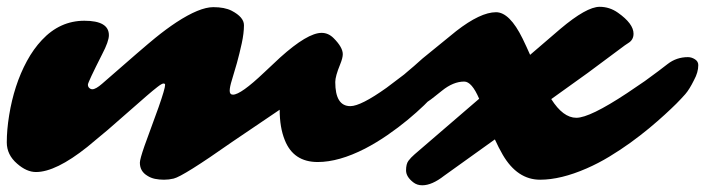

<svg xmlns="http://www.w3.org/2000/svg" viewBox="-72 -512 2100 572"><path d="M926.8 -267.6Q926.8 -195.8 971.7 -195.8Q1002.9 -195.8 1079.6 -250.5Q1148.9 -301.8 1162.1 -314.9Q1192.4 -340.3 1225.6 -340.3Q1239.7 -340.3 1249.8 -330.8Q1259.8 -321.3 1259.8 -302.2Q1259.8 -283.2 1250.5 -267.6Q1241.2 -252 1226.8 -235.4Q1212.4 -218.8 1191.2 -198.2Q1169.9 -177.7 1142.6 -155Q1115.2 -132.3 1082.8 -109.9Q1050.3 -87.4 1015.6 -69.3Q937.5 -29.3 874.5 -29.3Q802.2 -29.3 776.4 -94.7Q761.2 -132.3 761.2 -185.1L619.1 -88.9Q473.1 13.7 445.3 20Q431.2 23.4 416.7 23.4Q402.3 23.4 389.6 20.8Q377 18.1 367.2 11.7Q344.7 -1.5 344.7 -27.3Q344.7 -37.6 358.4 -77.1L400.4 -192.4Q419.9 -248 419.9 -259.3Q419.9 -263.2 415 -263.2Q410.2 -263.2 397 -252.9Q383.8 -242.7 365.2 -226.6L249 -125L188 -74.2Q94.2 0.5 35.2 0.5Q7.3 0.5 -21 -24.4Q-51.8 -50.8 -51.8 -87.9Q-51.8 -125 -44.7 -168.9Q-37.6 -212.9 -24.4 -253.7Q-11.2 -294.4 8.3 -330.3Q27.8 -366.2 52.7 -392.6Q106.4 -450.2 179.4 -450.2Q252.4 -450.2 252.4 -407.2Q252.4 -388.7 232.4 -350.6Q189.9 -266.6 189.9 -260Q189.9 -253.4 194.1 -249.8Q198.2 -246.1 203.1 -246.1Q213.4 -246.1 232.4 -262.7Q357.9 -372.6 390.4 -398.9Q422.9 -425.3 453.1 -445.3Q522.5 -490.7 563.5 -490.7Q597.2 -490.7 618.2 -480Q654.8 -460.9 654.8 -437Q654.8 -413.1 648.2 -382.8Q641.6 -352.5 633.8 -324.2L619.1 -274.4Q612.3 -252.9 612.3 -241.5Q612.3 -230 622.1 -230Q645.5 -230 715.3 -296.4L762.7 -340.8Q844.2 -414.1 886.2 -414.1Q906.2 -414.1 921.9 -398.4Q949.2 -371.1 949.2 -350.6Q949.2 -339.4 941.4 -320.3Q926.8 -284.7 926.8 -267.6Z M1570.3 -216.8Q1605.5 -161.1 1645 -161.1Q1685.1 -161.1 1795.9 -234.4L1849.1 -270.5Q1873 -287.6 1889.2 -300Q1905.3 -312.5 1917 -321.3Q1943.4 -341.8 1977.5 -341.8Q1988.3 -341.8 1998.3 -335.4Q2008.3 -329.1 2008.3 -318.1Q2008.3 -307.1 2005.1 -296.1Q2002 -285.2 1995.6 -273.4Q1981.9 -245.6 1969.5 -231.4Q1957 -217.3 1942.9 -203.1Q1928.7 -189 1908.4 -170.4Q1888.2 -151.9 1862.1 -130.1Q1835.9 -108.4 1806.2 -86.9Q1776.4 -65.4 1743.4 -45.4Q1710.4 -25.4 1675.8 -10.3Q1598.6 23.4 1537.1 23.4Q1469.2 23.4 1425.8 -50.8Q1413.1 -72.8 1402.3 -96.7L1251 11.7Q1214.8 40 1186 40Q1170.4 40 1159.2 31.2Q1137.7 14.6 1137.7 -4.4Q1137.7 -23.4 1144.8 -33Q1151.9 -42.5 1163.1 -52.2L1355.5 -217.8Q1333.5 -269 1311 -269Q1278.3 -269 1244.6 -241.7L1223.1 -224.6Q1177.2 -187 1141.6 -187Q1127.4 -187 1115.7 -195.8Q1092.8 -212.9 1092.8 -235.4Q1092.8 -257.8 1142.1 -298.8L1161.1 -314.9Q1173.8 -326.7 1187 -337.9L1287.1 -419.4Q1359.4 -475.6 1405.8 -475.6Q1446.3 -475.6 1484.9 -397Q1496.1 -374 1507.3 -348.6L1597.2 -425.8Q1675.3 -491.7 1714.4 -491.7Q1744.1 -491.7 1769 -474.1Q1815.4 -441.4 1815.4 -411.6Q1815.4 -393.1 1799.8 -383.8Q1796.9 -382.3 1789.6 -377L1679.2 -294.9Z"/></svg>

Font: Sarina
Style: Regular
Weight: 400
Designer: James Grieshaber
Foundry: James Grieshaber
Version: Version 1.001